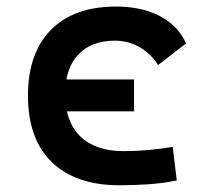

<svg xmlns="http://www.w3.org/2000/svg" viewBox="-20 -547 626 577"><path d="M339.4 9.8Q207.5 9.8 135.7 -59.8Q64 -129.4 64 -259.8Q64 -386.7 132.8 -457Q201.7 -527.3 329.1 -527.3Q406.2 -527.3 461.2 -498.3Q516.1 -469.2 539.1 -416.5L455.1 -351.6Q433.1 -386.2 399.2 -405.5Q365.2 -424.8 325.2 -424.8Q254.9 -424.8 215.3 -383.1Q175.8 -341.3 175.8 -264.6Q175.8 -181.2 221.4 -137Q267.1 -92.8 351.1 -92.8Q388.7 -92.8 426 -96.2Q463.4 -99.6 499 -105.5L511.2 -4.9Q469.7 3.9 425.5 6.8Q381.3 9.8 339.4 9.8ZM105 -212.4V-308.1H382.8V-212.4Z"/></svg>

Font: Cascadia Mono Medium
Style: Regular
Weight: 500
Monospace: yes
Designer: Aaron Bell
Foundry: Saja Typeworks
Version: Version 2407.024